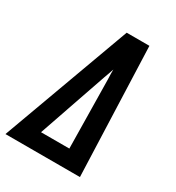

<svg xmlns="http://www.w3.org/2000/svg" viewBox="-195 -843 872 951"><g transform="rotate(30 240.5 -367.5)"><path d="M-19 0 250 -735H380L389 -490L407 0ZM129 -96H291L285 -490Q284 -504 284 -517.5Q284 -531 284 -544Q280 -531 275 -517.5Q270 -504 265 -490Z"/></g></svg>

Font: Iosevka Custom
Style: Bold Italic
Weight: 700
Italic angle: -9°
Designer: Belleve Invis
Foundry: Belleve Invis
Version: Version 30.3.1; ttfautohint (v1.8.3)